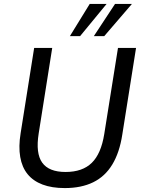

<svg xmlns="http://www.w3.org/2000/svg" viewBox="-20 -949 721 978"><path d="M310 9Q244 9 196.5 -9Q149 -27 120.5 -62Q92 -97 83 -149.5Q74 -202 85 -270L154 -705H246L177 -269Q161 -168 195 -120.5Q229 -73 314 -73Q400 -73 447.5 -119.5Q495 -166 511 -266L581 -705H673L603 -264Q589 -172 552 -111Q515 -50 454.5 -20.5Q394 9 310 9ZM336 -765 437 -929H523L388 -765ZM458 -765 566 -929H652L511 -765Z"/></svg>

Font: Nunito Sans 10pt SemiCondensed Medium
Style: Italic
Weight: 500
Width: 4
Italic angle: -9°
Designer: Vernon Adams
Foundry: Vernon Adams
Version: Version 3.101;gftools[0.9.27]